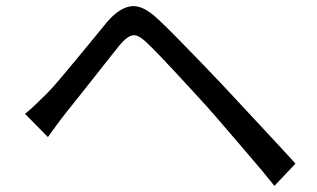

<svg xmlns="http://www.w3.org/2000/svg" viewBox="-20 -655 1040 629"><path d="M62 -282Q82 -298 97.5 -313.5Q113 -329 133 -348Q151 -366 174.5 -394Q198 -422 225.5 -455Q253 -488 280 -521Q307 -554 330 -582Q370 -629 409 -634.5Q448 -640 499 -591Q529 -563 565.5 -525.5Q602 -488 638.5 -450.5Q675 -413 704 -382Q738 -346 780 -300.5Q822 -255 866 -208Q910 -161 948 -119L879 -46Q844 -90 804 -136.5Q764 -183 726 -227.5Q688 -272 656 -308Q634 -332 607 -361.5Q580 -391 553 -420Q526 -449 502.5 -473.5Q479 -498 463 -513Q434 -542 415.5 -539.5Q397 -537 371 -506Q353 -484 330 -454.5Q307 -425 282 -393.5Q257 -362 234 -333Q211 -304 194 -283Q179 -264 163.5 -242.5Q148 -221 137 -206Z"/></svg>

Font: Farlight84_Sys_V01
Style: Regular
Weight: 400
Designer: Ryoko NISHIZUKA  (kana, bopomofo & ideographs); Paul D. Hunt (Latin, Greek & Cyrillic); Sandoll Communications , Soo-you
Foundry: Adobe
Version: Version 2.004;October 29, 2024;FontCreator 14.0.0.2814 64-bi